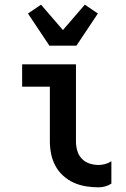

<svg xmlns="http://www.w3.org/2000/svg" viewBox="-20 -796 540 824"><path d="M403 8Q376 8 348.5 3.5Q321 -1 296.5 -12Q272 -23 251.5 -41.5Q231 -60 218 -84Q205 -108 199.5 -135Q194 -162 194 -189V-424H75V-520H306V-189Q306 -169 311.5 -149.5Q317 -130 330.5 -115.5Q344 -101 363.5 -94.5Q383 -88 403 -88Q417 -88 431.5 -92Q446 -96 458 -104V-8Q446 0 431.5 4Q417 8 403 8ZM192 -600 100 -738 156 -776 250 -667 344 -776 400 -738 308 -600Z"/></svg>

Font: Moesevka
Style: Bold
Weight: 700
Monospace: yes
Designer: Belleve Invis
Foundry: Belleve Invis
Version: Version 32.5.0; ttfautohint (v1.8.4)